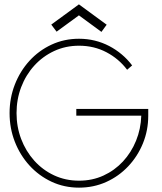

<svg xmlns="http://www.w3.org/2000/svg" viewBox="-20 -850 746 882"><path d="M330.5 -349.5H661V-318.5Q661 -251 636.5 -191.2Q612 -131.5 568.8 -85.8Q525.5 -40 467.8 -14Q410 12 343 12Q275 12 216.8 -15.2Q158.5 -42.5 115.2 -90Q72 -137.5 48 -199.2Q24 -261 24 -330.5Q24 -399.5 48 -461.2Q72 -523 115.2 -570.5Q158.5 -618 216.8 -645Q275 -672 343 -672Q380.5 -672 415.2 -663.5Q450 -655 481.2 -638.8Q512.5 -622.5 539.2 -600Q566 -577.5 587 -549.5L564 -529.5Q526 -580 469 -610Q412 -640 343 -640Q281 -640 228.5 -615.5Q176 -591 137.2 -548.2Q98.5 -505.5 77.2 -449.5Q56 -393.5 56 -330.5Q56 -267.5 77.2 -211.5Q98.5 -155.5 137.2 -112.2Q176 -69 228.5 -44.5Q281 -20 343 -20Q404 -20 455.2 -43.5Q506.5 -67 544.8 -108.2Q583 -149.5 605 -203.5Q627 -257.5 629 -318.5H330.5ZM240 -704.5 215.5 -737 342.5 -830 470 -736.5 446 -703.5 342.5 -779.5Z"/></svg>

Font: League Spartan Thin
Style: Regular
Weight: 100
Foundry: The League of Moveable Type
Version: Version 2.002